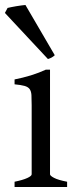

<svg xmlns="http://www.w3.org/2000/svg" viewBox="-24 -747 315 767"><path d="M34.2 0V-21Q67.4 -27.8 85 -35.9Q102.5 -43.9 102.5 -50.8V-327.1Q102.5 -352.1 101.6 -367.4Q100.6 -382.8 94.2 -391.4Q87.9 -399.9 74 -403.8Q60.1 -407.7 34.2 -410.2V-429.7Q49.3 -432.6 66.2 -436.8Q83 -440.9 99.6 -446Q116.2 -451.2 131.3 -457Q146.5 -462.9 159.2 -468.8H175.8V-50.8Q175.8 -44.9 192.1 -36.4Q208.5 -27.8 244.1 -21V0ZM194.8 -526.4Q188.5 -520.5 182.1 -517.1Q175.8 -513.7 167.5 -511.2L-4.4 -695.3L6.3 -715.3Q11.2 -716.8 20.8 -718.5Q30.3 -720.2 40.8 -722.2Q51.3 -724.1 61.5 -725.3Q71.8 -726.6 77.6 -727.1Z"/></svg>

Font: Gentium Plus Am
Style: Regular
Weight: 400
Designer: J. Victor Gaultney, Annie Olsen, Iska Routamaa, Becca Hirsbrunner
Foundry: SIL International
Version: Version 5.000